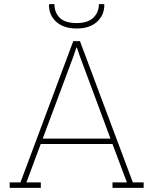

<svg xmlns="http://www.w3.org/2000/svg" viewBox="-20 -910 759 930"><path d="M26.9 0V-26.4H79.1L335 -710.9H367.2L623.5 -26.4H675.8V0H524.9V-26.4H594.7L524.9 -212.4H177.2L107.9 -26.4H177.7V0ZM187 -238.8H515.1L366.2 -639.2L352.5 -679.2H349.6L336.4 -639.2ZM351.6 -772Q288.6 -772 252.7 -804.2Q216.8 -836.4 217.3 -887.2L218.3 -890.1H243.7Q243.7 -849.1 269.5 -823.7Q295.4 -798.3 351.6 -798.3Q405.3 -798.3 432.1 -824.2Q459 -850.1 459 -890.1H484.4L485.4 -887.2Q485.4 -836.4 449.7 -804.2Q414.1 -772 351.6 -772Z"/></svg>

Font: Roboto Slab Thin
Style: Regular
Weight: 100
Designer: Google
Version: Version 2.000; ttfautohint (v1.8.1.43-b0c9)